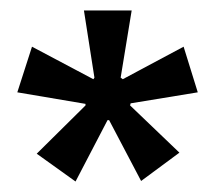

<svg xmlns="http://www.w3.org/2000/svg" viewBox="-20 -706 411 366"><path d="M124 -360 50 -413 143 -505V-508L13 -530L41 -617L158 -555L160 -558L140 -686H231L210 -558L214 -555L330 -617L357 -530L229 -509L228 -505L322 -415L249 -361L188 -477H185Z"/></svg>

Font: Bricolage Grotesque 72pt
Style: Regular
Weight: 400
Version: Version 1.001;gftools[0.9.33.dev8+g029e19f]